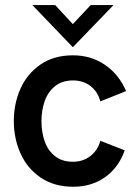

<svg xmlns="http://www.w3.org/2000/svg" viewBox="-20 -709 525 739"><path d="M33.2 -243.2Q33.2 -310.1 58.8 -367.7Q84.5 -425.3 136 -460.7Q187.5 -496.1 260.7 -496.1Q330.6 -496.1 384.3 -459.2Q438 -422.4 465.3 -358.4L366.2 -318.8Q356 -356.9 327.9 -378.2Q299.8 -399.4 260.7 -399.4Q219.2 -399.4 191.9 -377.4Q164.6 -355.5 152.1 -320.1Q139.6 -284.7 139.6 -243.2Q139.6 -200.7 151.9 -165.3Q164.1 -129.9 191.4 -108.2Q218.8 -86.4 260.7 -86.4Q299.3 -86.4 327.6 -108.2Q356 -129.9 366.2 -167L460 -130.4Q437 -64.5 384.8 -27.3Q332.5 9.8 261.7 9.8Q188.5 9.8 136.7 -25.4Q85 -60.5 59.1 -118.2Q33.2 -175.8 33.2 -243.2ZM260.3 -527.3 104.5 -689.5H192.4L260.3 -616.2L329.1 -689.5H417Z"/></svg>

Font: Acari Sans SemiBold
Style: Regular
Weight: 600
Designer: Alfredo Marco Pradil and Stefan Peev
Foundry: Hanken Design Co.
Version: Version 1.045;January 11, 2019;FontCreator 11.5.0.2425 64-bi